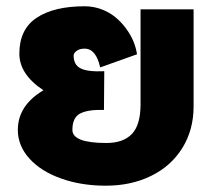

<svg xmlns="http://www.w3.org/2000/svg" viewBox="-20 -585 678 615"><path d="M251 -564.9Q279.3 -564.9 305.2 -555.2Q331.1 -545.4 350.1 -529.5Q369.1 -513.7 384 -493.4Q398.9 -473.1 407.5 -452.1Q416 -431.2 418.9 -411.1L300.8 -369.1Q287.6 -429.2 251 -429.2Q234.9 -429.2 225.3 -421.9Q215.8 -414.6 215.8 -407.2Q215.8 -377 238.8 -365.7Q261.7 -354.5 314 -356.9L313 -232.9Q261.7 -234.4 236.8 -221.4Q211.9 -208.5 211.9 -168.9Q211.9 -127 320.8 -127Q375 -127 402.6 -156Q430.2 -185.1 430.2 -251V-555.2H600.1V-244.1Q600.1 -168.9 564 -110.8Q527.8 -52.7 463.9 -21.5Q399.9 9.8 318.8 9.8Q240.2 9.8 175.8 -13.2Q111.3 -36.1 74.2 -77.1Q37.1 -118.2 37.1 -168.9Q37.1 -247.1 119.1 -295.9Q42 -346.7 42 -413.1Q42 -491.2 97.4 -528.1Q152.8 -564.9 251 -564.9Z"/></svg>

Font: LT Superior Black
Style: Regular
Weight: 900
Designer: Daniel Lyons
Foundry: LyonsType
Version: Version 2.005